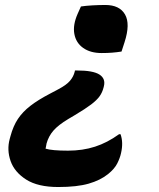

<svg xmlns="http://www.w3.org/2000/svg" viewBox="-20 -566 640 771"><path d="M305 -540Q325 -543 351.5 -544.5Q378 -546 403 -546Q460 -546 482 -508Q504 -470 480 -396L468 -359Q449 -356 430 -354.5Q411 -353 388 -353Q343 -353 314 -373.5Q285 -394 278.5 -430Q272 -466 292 -511ZM214 185Q132 185 85 155Q38 125 22.5 80.5Q7 36 19 -8L22 -19Q33 -60 52 -88.5Q71 -117 102 -141Q133 -165 181 -190L215 -208Q247 -225 261 -241.5Q275 -258 280 -278L281 -283H289Q354 -283 379.5 -266.5Q405 -250 397 -219L396 -215Q391 -195 380 -179.5Q369 -164 346 -146.5Q323 -129 281 -104L254 -88Q214 -64 194.5 -41.5Q175 -19 167 10Q166 16 165 21Q164 26 163 31Q189 39 253 39Q312 39 361.5 23Q411 7 458 -27H464Q476 6 466 49Q462 68 451 90Q440 112 414 133Q383 158 336 171.5Q289 185 214 185Z"/></svg>

Font: Recursive Sn Csl St XBd
Style: Italic
Weight: 800
Italic angle: -15°
Version: Version 1.079;hotconv 1.0.112;makeotfexe 2.5.65598; ttfautoh